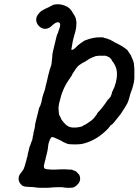

<svg xmlns="http://www.w3.org/2000/svg" viewBox="-20 -651 661 916"><path d="M244 -630Q268 -633 289 -624Q303 -619 307 -614Q309 -613 310 -612.5Q311 -612 311 -611.5Q311 -611 315 -607Q321 -601 326 -592Q328 -589 330 -585Q340 -573 343 -556Q346 -544 344 -530Q343 -524 343 -517Q341 -503 332 -474Q330 -467 329 -462.5Q328 -458 326.5 -450.5Q325 -443 324 -436Q323 -429 322 -424Q320 -417 320.5 -415Q321 -413 324 -413Q329 -414 334 -418Q335 -419 335 -419Q335 -419 340 -423Q349 -432 353 -436Q355 -437 356.5 -438.5Q358 -440 358.5 -440Q359 -440 360.5 -441.5Q362 -443 365 -445Q368 -447 368.5 -447.5Q369 -448 373.5 -450.5Q378 -453 378 -454Q378 -455 385 -458Q405 -466 425 -470Q440 -473 458 -473Q473 -473 474 -472Q476 -470 482 -469Q485 -469 486 -468.5Q487 -468 490 -467Q504 -463 521 -453Q525 -450 529 -448Q533 -446 535 -445Q537 -444 537 -444Q537 -444 538.5 -443.5Q540 -443 542 -442Q544 -441 547 -439Q563 -431 572 -424Q575 -422 575 -422H576Q576 -421 579.5 -418Q583 -415 584 -415Q586 -416 595 -401Q606 -386 606 -383Q606 -383 609 -376Q618 -357 619 -347Q619 -336 621 -325Q621 -321 621 -303.5Q621 -286 621 -277Q620 -258 614 -239Q611 -227 605 -212Q603 -207 601 -200.5Q599 -194 598 -189Q594 -177 592.5 -170Q591 -163 576 -138Q564 -119 555 -106Q551 -101 543 -91Q520 -61 514 -57Q507 -54 500 -43Q498 -39 489 -31Q468 -10 443 6Q408 28 370 36Q355 38 336 38Q320 38 311 37Q300 35 296 33Q295 32 292 31Q283 28 271 20Q268 18 260 15Q252 12 245 8Q235 3 229 3Q224 3 222 8Q220 12 218.5 14.5Q217 17 215.5 21.5Q214 26 213 29Q212 32 211 37Q210 42 209.5 46Q209 50 208.5 56Q208 62 207 65.5Q206 69 204.5 77.5Q203 86 201.5 89.5Q200 93 198.5 100.5Q197 108 197 109Q194 118 190 137Q188 147 193 153Q198 157 223 158Q244 158 244 158H248Q247 158 254 157.5Q261 157 271.5 157Q282 157 294 157Q304 158 310 158Q316 158 319.5 158Q323 158 324 158.5Q325 159 325 159Q325 159 326.5 160Q328 161 329.5 161.5Q331 162 333 163Q334 163 339 165Q344 167 348 172Q358 181 360 188Q364 200 361 211Q359 221 347 232Q338 241 327 244Q322 245 307.5 245Q293 245 289 244Q275 241 260 242Q248 242 242.5 242.5Q237 243 231.5 243Q226 243 221.5 244Q217 245 197 245Q156 245 154 244Q154 243 149 243Q144 243 140.5 242Q137 241 123 241Q101 241 89 236Q85 235 77 225Q68 214 69 199Q69 192 72 185.5Q75 179 82 171Q90 161 93 155Q97 146 106 113Q109 97 110 97Q112 97 112 92L111 91L110 92L111 91Q113 84 117 66Q122 44 123 45L127 35Q128 30 128 30L131 24Q131 21 132 20.5Q133 20 134 15.5Q135 11 136 5Q137 -1 137 -2.5Q137 -4 139 -8Q140 -15 140 -19Q140 -21 144 -34Q149 -57 147 -55V-56Q147 -57 152 -77Q162 -117 163 -121Q164 -125 165 -130.5Q166 -136 167 -136L170 -143Q171 -147 172 -146L174 -151Q174 -153 174 -154Q177 -157 179 -171Q183 -192 185 -196Q185 -197 186.5 -201.5Q188 -206 189 -208Q195 -223 197 -236Q197 -238 198.5 -243Q200 -248 202 -256Q211 -297 215 -310Q216 -315 217 -318Q222 -334 224 -338Q226 -345 227 -358Q228 -370 229 -376Q230 -382 230 -391Q231 -394 230.5 -394.5Q230 -395 233.5 -409Q237 -423 238 -428Q240 -435 249 -474Q251 -479 251.5 -482.5Q252 -486 253 -488Q254 -490 254 -490Q254 -489 255 -490Q256 -492 258 -499Q259 -503 259 -503Q259 -503 260.5 -507Q262 -511 262.5 -512.5Q263 -514 263.5 -515.5Q264 -517 264 -518Q267 -522 267 -532Q267 -541 261 -544Q257 -546 251 -544Q247 -543 245 -542Q233 -534 226 -527Q221 -522 215.5 -519Q210 -516 206 -515Q190 -510 174 -520Q158 -531 154 -547Q148 -569 168 -590Q179 -601 181 -601Q183 -601 192 -607Q197 -610 198 -610Q199 -610 203.5 -612.5Q208 -615 211 -616Q214 -617 214.5 -617.5Q215 -618 218 -619.5Q221 -621 221.5 -622Q222 -623 224 -623Q231 -625 231 -626.5Q231 -628 244 -630ZM474 -385Q473 -385 464 -385Q449 -386 436 -383Q430 -381 423 -378Q405 -371 386 -357Q383 -355 380 -354Q376 -353 365 -345Q360 -341 356 -339Q353 -336 351 -334Q344 -327 334 -311Q332 -308 328 -302Q324 -296 324 -295Q324 -292 311 -274Q308 -270 305 -265Q302 -260 298.5 -255Q295 -250 290.5 -240.5Q286 -231 285.5 -230.5Q285 -230 281 -220Q274 -204 271 -192Q269 -187 266 -173Q261 -156 260 -146Q258 -138 260 -123L261 -111L262 -104Q263 -101 265 -98Q269 -92 271 -85Q273 -80 279 -73Q282 -70 285 -66Q294 -54 310 -46Q322 -41 347 -43Q362 -45 368 -47Q375 -49 379 -53Q381 -54 385.5 -56Q390 -58 391.5 -59Q393 -60 397 -63Q416 -75 425 -84Q428 -87 429.5 -89.5Q431 -92 434 -95Q437 -98 437 -99Q437 -100 438.5 -101.5Q440 -103 442 -105.5Q444 -108 443 -108.5Q442 -109 446 -113Q472 -141 491 -170Q497 -179 497 -178Q498 -176 501 -181L502 -183L505 -187Q505 -186 506.5 -188Q508 -190 509 -192.5Q510 -195 510 -195.5Q510 -196 511 -199Q515 -205 513 -206Q513 -206 515 -212Q521 -225 526 -236Q543 -283 536 -318Q532 -337 520 -354Q516 -359 515 -360Q514 -361 514 -362Q515 -364 510 -369Q507 -372 507 -372Q507 -375 498 -379Q484 -387 474 -385Z"/></svg>

Font: TT2020 Style E
Style: Italic
Weight: 400
Italic angle: -15°
Version: Version 0.2.000